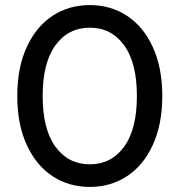

<svg xmlns="http://www.w3.org/2000/svg" viewBox="-20 -728 707 756"><path d="M334 8Q251 8 186.5 -34.5Q122 -77 85 -158Q48 -239 48 -350Q48 -461 85 -542Q122 -623 186.5 -665.5Q251 -708 334 -708Q416 -708 480.5 -665.5Q545 -623 582 -542Q619 -461 619 -350Q619 -239 582 -158Q545 -77 480.5 -34.5Q416 8 334 8ZM334 -81Q418 -81 468.5 -150Q519 -219 519 -350Q519 -481 468.5 -550Q418 -619 334 -619Q249 -619 198.5 -550Q148 -481 148 -350Q148 -219 198.5 -150Q249 -81 334 -81Z"/></svg>

Font: Sepalumica Med
Style: Regular
Weight: 500
Designer: Julieta Ulanovsky
Foundry: Julieta Ulanovsky
Version: Version 7.200